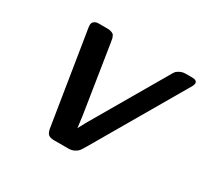

<svg xmlns="http://www.w3.org/2000/svg" viewBox="-144 -887 1135 1079"><g transform="rotate(30 423.5 -347.0)"><path d="M168.9 -661.1Q168.9 -668 171.4 -674.6Q173.8 -681.2 183.3 -687.5Q192.9 -693.8 209 -693.8H265.1Q278.3 -693.8 287.6 -690.9Q296.9 -688 302.5 -684.6Q308.1 -681.2 311.5 -673.1Q314.9 -665 316.4 -660.4Q317.9 -655.8 319.3 -644.3Q320.8 -632.8 321.8 -629.9L389.2 -200.2L398.9 -125L425.8 -174.8L709 -661.1L717.8 -672.9Q742.7 -693.8 772 -693.8H815.9Q846.7 -693.8 847.2 -672.9Q847.2 -666 839.8 -651.9L494.1 -58.1Q481 -35.2 472.9 -25.6Q464.8 -16.1 449 -8.1Q433.1 0 410.2 0H318.8Q295.9 0 283.4 -9Q271 -18.1 266.1 -45.9L169.9 -647.9Q168.9 -652.3 168.9 -661.1Z"/></g></svg>

Font: CMU Sans Serif
Style: BoldOblique
Weight: 700
Italic angle: -12°
Version: Version 0.7.0